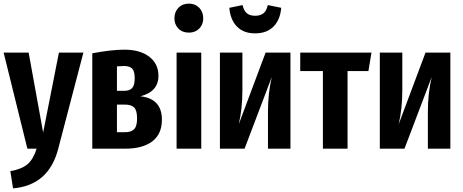

<svg xmlns="http://www.w3.org/2000/svg" viewBox="-22 -820 2555 1059"><path d="M299 1Q247 202 50 219L35 124Q98 113 130 85.5Q162 58 180 0H129L-2 -530H136L216 -89L303 -530H438Z M871 -160Q871 -80 817.5 -40Q764 0 670 0H487V-526Q592 -546 664 -546Q751 -546 801.5 -507Q852 -468 852 -402Q852 -314 752 -289Q871 -276 871 -160ZM623 -454V-319H664Q692 -319 706.5 -334Q721 -349 721 -388Q721 -427 707 -441.5Q693 -456 662 -456Q651 -456 623 -454ZM734 -167Q734 -211 718 -227Q702 -243 669 -243H623V-91H669Q701 -91 717.5 -107Q734 -123 734 -167Z M1088 -530V0H952V-530ZM1099 -719Q1099 -685 1077 -662.5Q1055 -640 1020 -640Q984 -640 962 -662.5Q940 -685 940 -719Q940 -754 962 -777Q984 -800 1020 -800Q1055 -800 1077 -777Q1099 -754 1099 -719Z M1580 0H1456V-205Q1456 -305 1477 -395L1327 0H1191V-530H1315V-324Q1315 -219 1295 -135L1443 -530H1580ZM1243 -777 1316 -792Q1323 -760 1340 -746.5Q1357 -733 1385 -733Q1414 -733 1431 -746.5Q1448 -760 1455 -792L1529 -777Q1524 -712 1487 -674Q1450 -636 1385 -636Q1321 -636 1284.5 -674Q1248 -712 1243 -777Z M2027 -530 2010 -428H1895V0H1759V-428H1634V-530Z M2462 0H2338V-205Q2338 -305 2359 -395L2209 0H2073V-530H2197V-324Q2197 -219 2177 -135L2325 -530H2462Z"/></svg>

Font: Fira Sans Extra Condensed SemiBold
Style: Regular
Weight: 600
Width: 1
Designer: Carrois Corporate & Edenspiekermann AG
Foundry: Carrois Corporate GbR & Edenspiekermann AG
Version: Version 4.203